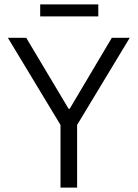

<svg xmlns="http://www.w3.org/2000/svg" viewBox="-20 -859 630 879"><path d="M257 0V-287L16 -686H100L294 -361H299L492 -686H574L333 -287V0ZM164 -784V-839H430V-784Z"/></svg>

Font: Archivo SemiCondensed Light
Style: Regular
Weight: 300
Width: 4
Designer: Hector Gatti
Foundry: Omnibus-Type
Version: Version 2.001